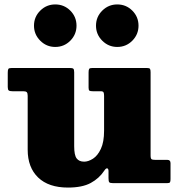

<svg xmlns="http://www.w3.org/2000/svg" viewBox="-20 -827 812 867"><path d="M105 -151V-394.5Q105 -406.5 100.8 -410.8Q96.5 -415 85 -415H36Q24 -415 19.5 -418.5Q15 -422 15 -434V-498.5Q15 -511.5 17.8 -515.8Q20.5 -520 33 -520H295Q307 -520 311 -516.8Q315 -513.5 315 -500.5V-167Q315 -126.5 326 -111.8Q337 -97 360 -97Q379 -97 400 -110.5Q421 -124 435.5 -154.8Q450 -185.5 450 -237V-394Q450 -405.5 447.5 -410.2Q445 -415 434 -415H399Q388 -415 384 -417.5Q380 -420 380 -431V-500Q380 -512 382.8 -516Q385.5 -520 397 -520H643Q654.5 -520 657.2 -516.2Q660 -512.5 660 -501V-125Q660 -110.5 664.8 -107.8Q669.5 -105 684 -105H736.5Q750 -105 750 -90V-18.5Q750 -7.5 747.5 -3.8Q745 0 734.5 0H490.5Q476.5 0 473.2 -4.2Q470 -8.5 470 -22.5V-54Q470 -65.5 464.2 -66.8Q458.5 -68 451 -56.5Q428 -21.5 389.8 -0.8Q351.5 20 287 20Q199.5 20 152.2 -25.5Q105 -71 105 -151ZM509.5 -615Q470 -615 441.8 -643.2Q413.5 -671.5 413.5 -711Q413.5 -751 441.8 -779Q470 -807 509.5 -807Q549.5 -807 577.5 -779Q605.5 -751 605.5 -711Q605.5 -671.5 577.5 -643.2Q549.5 -615 509.5 -615ZM229.5 -615Q190 -615 161.8 -643.2Q133.5 -671.5 133.5 -711Q133.5 -751 161.8 -779Q190 -807 229.5 -807Q269.5 -807 297.5 -779Q325.5 -751 325.5 -711Q325.5 -671.5 297.5 -643.2Q269.5 -615 229.5 -615Z"/></svg>

Font: Besley* Fatface
Style: Regular
Weight: 900
Designer: Owen Earl
Foundry: indestructible type*
Version: Version 3.000; ttfautohint (v1.8.3)